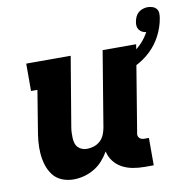

<svg xmlns="http://www.w3.org/2000/svg" viewBox="-77 -745 823 829"><g transform="rotate(-10 334.5 -330.5)"><path d="M180 8Q153 8 129 -2Q105 -12 90 -32Q75 -52 67.5 -76.5Q60 -101 58 -127.5Q56 -154 58.5 -181Q61 -208 66 -235L93 -400H65V-520H260L209 -216Q207 -204 206.5 -192.5Q206 -181 206.5 -169.5Q207 -158 210 -147Q213 -136 220.5 -128Q228 -120 238 -116Q248 -112 260 -112Q275 -112 290.5 -117Q306 -122 318 -133Q330 -144 336 -158.5Q342 -173 345 -188L400 -520H547L485 -144Q483 -137 484 -131Q485 -125 489 -120.5Q493 -116 499 -114Q505 -112 511 -112H531V8H491Q465 8 440 3.5Q415 -1 393.5 -12.5Q372 -24 357 -43.5Q342 -63 337 -87Q325 -66 308.5 -47.5Q292 -29 270.5 -16.5Q249 -4 226 2Q203 8 180 8ZM454 -400 436 -451Q460 -457 484.5 -466.5Q509 -476 530.5 -489.5Q552 -503 569.5 -522.5Q587 -542 599 -564Q590 -565 582 -569Q574 -573 568.5 -580.5Q563 -588 562 -597.5Q561 -607 563 -616Q565 -627 569.5 -637Q574 -647 582.5 -654.5Q591 -662 602 -665.5Q613 -669 623 -669Q634 -669 644.5 -665.5Q655 -662 661.5 -654Q668 -646 668.5 -635Q669 -624 667 -613Q661 -576 642.5 -539.5Q624 -503 594.5 -475Q565 -447 528.5 -429Q492 -411 454 -400Z"/></g></svg>

Font: Iosevka Etoile Heavy
Style: Italic
Weight: 900
Italic angle: -9°
Designer: Belleve Invis
Foundry: Belleve Invis
Version: Version 22.1.2; ttfautohint (v1.8.4)